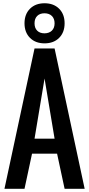

<svg xmlns="http://www.w3.org/2000/svg" viewBox="-20 -1177 556 1197"><path d="M7.8 0 195.3 -875H320.3L507.8 0H382.8L335.9 -218.8H179.7L132.8 0ZM195.3 -312.5H320.3L257.8 -687.5ZM257.8 -969.2Q287.1 -969.7 303.7 -986.3Q320.3 -1002.9 320.3 -1031.7Q320.3 -1060.5 303.7 -1077.1Q287.1 -1093.8 257.8 -1094.2Q228.5 -1094.2 211.9 -1077.6Q195.3 -1061 195.3 -1031.7Q195.3 -1002.4 211.9 -985.8Q228.5 -969.2 257.8 -969.2ZM348.6 -940.9Q314.5 -906.7 257.8 -906.7Q201.2 -906.7 167 -940.9Q132.8 -975.1 132.8 -1031.7Q132.8 -1088.4 167 -1122.6Q201.2 -1156.7 257.8 -1156.7Q314.5 -1156.7 348.6 -1122.6Q382.8 -1088.4 382.8 -1031.7Q382.8 -975.1 348.6 -940.9Z"/></svg>

Font: Oswald-Regular
Style: Regular
Weight: 400
Designer: vernon adams
Foundry: vernon adams
Version: Version 2.002; ttfautohint (v0.92.18-e454-dirty) -l 8 -r 50 